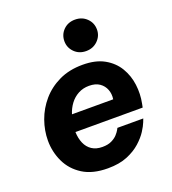

<svg xmlns="http://www.w3.org/2000/svg" viewBox="-141 -880 891 996"><g transform="rotate(-20 304.0 -382.0)"><path d="M284.8 10Q200.4 10 146.4 -24.2Q92.4 -58.4 66.3 -113.7Q40.2 -169 40.2 -231.2Q40.2 -286.6 59.7 -341.4Q79.2 -396.2 117.7 -441Q156.2 -485.8 212.6 -512.9Q269 -540 343.2 -540Q415 -540 462.4 -513.3Q509.8 -486.6 535.8 -443.1Q561.8 -399.6 568.4 -347.6Q575 -295.6 564.8 -244.8L560.8 -224.6H189.6Q190.8 -189.4 202.6 -162.1Q214.4 -134.8 237.7 -119.4Q261 -104 295.4 -104Q326 -104 346.4 -113.9Q366.8 -123.8 378.9 -137.3Q391 -150.8 396.3 -160.7Q401.6 -170.6 401.6 -170.6H544.4Q544.4 -170.6 537.3 -152.2Q530.2 -133.8 513.3 -107.3Q496.4 -80.8 466.5 -53.8Q436.6 -26.8 392.2 -8.4Q347.8 10 284.8 10ZM204.2 -317.2H431.8Q436 -345.8 426.6 -370.5Q417.2 -395.2 395 -410.6Q372.8 -426 337.2 -426Q304 -426 277.2 -411.5Q250.4 -397 232 -372.3Q213.6 -347.6 204.2 -317.2ZM386.4 -600.2Q347.4 -600.2 322.1 -625.7Q296.8 -651.2 296.8 -686.4Q296.8 -723.2 322.1 -748.4Q347.4 -773.6 386.4 -773.6Q425 -773.6 450.8 -748.4Q476.6 -723.2 476.6 -686.4Q476.6 -651.2 450.8 -625.7Q425 -600.2 386.4 -600.2Z"/></g></svg>

Font: Be Vietnam Pro Variable Thin
Style: Italic
Weight: 100
Italic angle: -12°
Designer: Lam Bao, Tony Le, Vietanh Nguyen
Foundry: Yellow Type Foundry
Version: Version 1.002